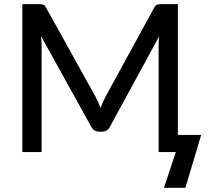

<svg xmlns="http://www.w3.org/2000/svg" viewBox="-20 -738 1011 932"><path d="M880 173.5H776L833.5 0H750V-512Q750 -534 752.5 -561.5L514 -123.5Q502 -99 475.5 -99H460.5Q435 -99 422.5 -123.5L179 -563Q182 -535.5 182 -512V0H88.5V-718H167.5Q181.5 -718 189.8 -715.2Q198 -712.5 204 -700L443.5 -269Q457.5 -243 468 -213.5Q479 -243.5 493 -270L728 -700Q734.5 -712.5 742.5 -715.2Q750.5 -718 764.5 -718H843.5V-83H956.5Z"/></svg>

Font: Verano Sans Medium
Style: Regular
Weight: 500
Designer: Lukasz Dziedzic with Adam Twardoch and Botio Nikoltchev
Foundry: tyPoland Lukasz Dziedzic
Version: Version 3.001;December 28, 2019;FontCreator 12.0.0.2547 64-b